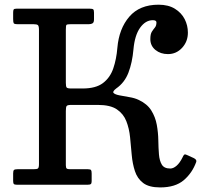

<svg xmlns="http://www.w3.org/2000/svg" viewBox="-20 -787 857 818"><path d="M816 -97Q799 -50 762.8 -19.2Q726.5 11.5 662.5 11.5Q614.5 11.5 589.8 -7.5Q565 -26.5 554.8 -58Q544.5 -89.5 541.2 -127Q538 -164.5 534.2 -202Q530.5 -239.5 518.2 -270.8Q506 -302 478 -321Q450 -340 397 -340H283.5Q267 -340 263.8 -335.2Q260.5 -330.5 260.5 -314V-83Q260.5 -71.5 264.5 -68.8Q268.5 -66 280.5 -66H355Q365.5 -66 368 -62.2Q370.5 -58.5 370.5 -47.5V-15Q370.5 -6 367 -3Q363.5 0 354 0H51.5Q42 0 39 -3.2Q36 -6.5 36 -16V-48.5Q36 -60 39.8 -63Q43.5 -66 54 -66H122Q137 -66 141.5 -69.2Q146 -72.5 146 -87.5V-660Q146 -676 141.5 -680Q137 -684 121.5 -684H54Q40.5 -684 38.2 -688.5Q36 -693 36 -706.5V-733Q36 -743 38.2 -746.5Q40.5 -750 50 -750H362.5Q373.5 -750 377 -747.2Q380.5 -744.5 380.5 -733V-705Q380.5 -691.5 374.5 -687.8Q368.5 -684 359.5 -684H284Q266 -684 263.2 -681Q260.5 -678 260.5 -660.5V-434Q260.5 -418.5 264 -414.2Q267.5 -410 284 -410H332Q388 -410 418.5 -433Q449 -456 462.5 -495.2Q476 -534.5 480 -583Q487 -665 531 -716Q575 -767 655.5 -767Q697 -767 725 -749.8Q753 -732.5 766.8 -705.5Q780.5 -678.5 780.5 -648Q780.5 -610 755.8 -583.2Q731 -556.5 695.5 -556.5Q664 -556.5 642.2 -574.2Q620.5 -592 620.5 -620.5Q620.5 -642 627 -652Q633.5 -662 640 -669.8Q646.5 -677.5 646.5 -691.5Q646.5 -701 631 -701Q600 -701 577 -669Q554 -637 548.5 -576Q543.5 -520 527.2 -477.5Q511 -435 475 -410Q458 -397 464 -390.8Q470 -384.5 489 -380.8Q508 -377 531 -373.2Q554 -369.5 570.5 -361.5Q607 -344.5 624.5 -316.5Q642 -288.5 648 -255.2Q654 -222 654.5 -189.2Q655 -156.5 657.2 -129.2Q659.5 -102 669.5 -85.5Q679.5 -69 705.5 -69Q718.5 -69 732.2 -80.8Q746 -92.5 758 -117Q760.5 -123 763.8 -127Q767 -131 774.5 -127.5L804.5 -114Q819.5 -107 816 -97Z"/></svg>

Font: Besley* Medium
Style: Regular
Weight: 500
Designer: Owen Earl
Foundry: indestructible type*
Version: Version 3.000; ttfautohint (v1.8.3)